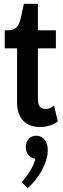

<svg xmlns="http://www.w3.org/2000/svg" viewBox="-20 -660 331 1013"><path d="M5 -405V-500H20Q50 -500 65.5 -514Q81 -528 89 -563L106 -640H180V-500H275V-405H180V-135Q180 -85 221 -85Q245 -85 265 -104L285 -19Q246 10 190 10Q135 10 102.5 -23Q70 -56 70 -120V-405ZM172 56Q199 56 215.5 77Q232 98 232 131Q232 180 202.5 235.5Q173 291 126 333L95 301Q154 232 167 177Q145 175 130.5 158.5Q116 142 116 117Q116 89 131.5 72.5Q147 56 172 56Z"/></svg>

Font: Gully ECD Medium
Style: Regular
Weight: 500
Width: 2
Designer: jaikishan Patel
Foundry: MagicType
Version: Version 1.000;Glyphs 3.2 (3242)